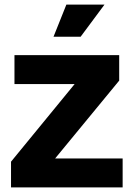

<svg xmlns="http://www.w3.org/2000/svg" viewBox="-20 -816 583 836"><path d="M220 -126H514V0H28V-112L305 -450H43V-576H499V-465ZM213 -656 269 -796H435L331 -656Z"/></svg>

Font: BDO Grotesk
Style: Bold
Weight: 700
Designer: Deni Anggara
Foundry: Lokal Container
Version: Version 2.000